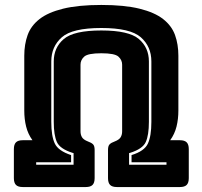

<svg xmlns="http://www.w3.org/2000/svg" viewBox="-20 -755 817 775"><path d="M581 -263Q581 -210 568.5 -182Q556 -154 505 -138L501 -137V-90H652V-100H511V-129Q563 -145 577 -175.5Q591 -206 591 -263V-507Q591 -567 548.5 -604.5Q506 -642 389 -642Q272 -642 229.5 -604.5Q187 -567 187 -507V-263Q187 -206 201 -176Q215 -146 267 -129V-100H126V-90H277V-137L273 -138Q222 -154 209.5 -182Q197 -210 197 -263V-507Q197 -563 237.5 -597.5Q278 -632 389 -632Q500 -632 540.5 -597.5Q581 -563 581 -507ZM362 -36Q362 -17 353.5 -8.5Q345 0 326 0H72Q53 0 44.5 -8.5Q36 -17 36 -36V-153Q36 -172 44.5 -180.5Q53 -189 72 -189H111Q93 -214 85.5 -244Q78 -274 78 -309V-530Q78 -576 91.5 -613.5Q105 -651 139.5 -678Q174 -705 235 -720Q296 -735 389 -735Q482 -735 543 -720Q604 -705 638.5 -678Q673 -651 686.5 -613.5Q700 -576 700 -530V-309Q700 -274 692.5 -244Q685 -214 667 -189H706Q725 -189 733.5 -180.5Q742 -172 742 -153V-36Q742 -17 733.5 -8.5Q725 0 706 0H452Q433 0 424.5 -8.5Q416 -17 416 -36V-150Q416 -166 422.5 -172.5Q429 -179 443 -184Q461 -191 467 -201Q473 -211 473 -225V-494Q473 -513 458 -526.5Q443 -540 389 -540Q335 -540 320 -526.5Q305 -513 305 -494V-225Q305 -211 311 -201Q317 -191 335 -184Q349 -179 355.5 -172.5Q362 -166 362 -150Z"/></svg>

Font: Bungee Inline
Style: Regular
Weight: 400
Designer: David Jonathan Ross
Foundry: David Jonathan Ross
Version: Version 1.001;PS 1.0;hotconv 1.0.72;makeotf.lib2.5.5900